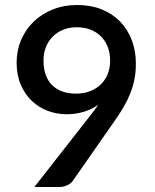

<svg xmlns="http://www.w3.org/2000/svg" viewBox="-20 -748 620 768"><path d="M154 -506Q154 -442 188.2 -407.8Q222.5 -373.5 284 -373.5Q317 -373.5 342.2 -384Q367.5 -394.5 385 -412.2Q402.5 -430 411.5 -453.8Q420.5 -477.5 420.5 -504.5Q420.5 -536 410.8 -560.8Q401 -585.5 383.2 -603Q365.5 -620.5 341 -629.8Q316.5 -639 287.5 -639Q257 -639 232.5 -629Q208 -619 190.5 -601.2Q173 -583.5 163.5 -559.2Q154 -535 154 -506ZM338.5 -282.5Q348.5 -295 357 -306.2Q365.5 -317.5 373 -329Q347 -310.5 315 -300.8Q283 -291 247 -291Q208 -291 172 -304.2Q136 -317.5 108 -343.8Q80 -370 63.2 -408.8Q46.5 -447.5 46.5 -498Q46.5 -545.5 64.2 -587.5Q82 -629.5 114 -660.8Q146 -692 190.5 -710Q235 -728 289 -728Q342.5 -728 386 -710.8Q429.5 -693.5 460 -662.2Q490.5 -631 507 -587.8Q523.5 -544.5 523.5 -492.5Q523.5 -460 517.8 -431Q512 -402 501.2 -374.8Q490.5 -347.5 475.2 -321.2Q460 -295 441 -268L271.5 -25Q264 -14 249.2 -7Q234.5 0 216 0H117.5Z"/></svg>

Font: TypoPRO Lato
Style: Regular
Weight: 600
Designer: Lukasz Dziedzic with Adam Twardoch and Botio Nikoltchev
Foundry: tyPoland Lukasz Dziedzic
Version: Version 2.010; 2014-09-01; http://www.latofonts.com/